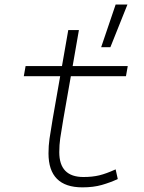

<svg xmlns="http://www.w3.org/2000/svg" viewBox="-20 -805 626 835"><path d="M338.4 9.8Q190.9 9.8 190.9 -138.2Q190.9 -170.9 195.3 -201.7Q199.7 -232.4 209 -287.1L241.7 -473.6H83.5L91.3 -517.6H249.5L276.9 -674.3H323.2L295.9 -517.6H535.6L527.8 -473.6H288.1L255.4 -287.1Q246.1 -232.9 241.9 -203.6Q237.8 -174.3 237.8 -143.1Q237.8 -35.2 342.8 -35.2Q381.8 -35.2 411.9 -42.5Q441.9 -49.8 482.9 -68.4L492.2 -26.4Q459.5 -11.2 422.9 -0.7Q386.2 9.8 338.4 9.8ZM419.9 -599.6 482.9 -785.2H534.2L460 -599.6Z"/></svg>

Font: CaskaydiaCove NF ExtraLight
Style: Italic
Weight: 200
Italic angle: -10°
Designer: Aaron Bell
Foundry: Saja Typeworks
Version: Version 2111.001; VTT 6.35;Nerd Fonts 3.2.1